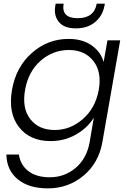

<svg xmlns="http://www.w3.org/2000/svg" viewBox="-20 -768 715 1056"><path d="M46 -274Q68 -400 155.5 -477Q243 -554 357 -554Q434 -554 484.5 -518Q535 -482 550 -427L571 -546H641L543 14Q523 128 439.5 198Q356 268 243 268Q138 268 77.5 218Q17 168 15 82H84Q92 139 136 173Q180 207 254 207Q335 207 396 155.5Q457 104 473 14L496 -121Q462 -65 398.5 -28.5Q335 8 258 8Q144 8 84 -69.5Q24 -147 46 -274ZM359 -493Q271 -493 203.5 -434Q136 -375 118 -274Q100 -173 146.5 -113Q193 -53 281 -53Q367 -53 436 -113.5Q505 -174 523 -273Q541 -372 493.5 -432.5Q446 -493 359 -493ZM554 -734Q544 -681 503 -646.5Q462 -612 397 -612Q333 -612 304 -647Q275 -682 284 -735L286 -748H330Q316 -668 407 -668Q498 -668 512 -748H557Z"/></svg>

Font: Poppins Light
Style: Italic
Weight: 300
Italic angle: -10°
Designer: Ninad Kale (Devanagari), Jonny Pinhorn (Latin)
Foundry: Indian Type Foundry
Version: Version 3.200;PS 1.000;hotconv 16.6.54;makeotf.lib2.5.65590